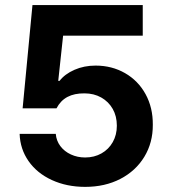

<svg xmlns="http://www.w3.org/2000/svg" viewBox="-20 -727 667 757"><path d="M57.4 -199.3H199.9Q202.1 -171.9 218 -150.9Q233.9 -129.8 259.5 -118Q285.2 -106.1 315.7 -106.1Q351.7 -106.1 380.1 -122.2Q408.5 -138.2 424.6 -166.7Q440.7 -195.2 440.7 -231.4Q440.7 -269 424.4 -297.6Q408.1 -326.3 379.1 -342.6Q350.1 -358.9 313.1 -358.9Q273.3 -359.3 245.9 -344.8Q218.5 -330.2 202.8 -299.9H69.2L108 -707H542.8V-586.3H228.8L209.6 -408.1H214.8Q235.3 -434.9 273.4 -451.7Q311.4 -468.4 356.9 -468.4Q421.1 -468.4 472.9 -438.7Q524.7 -409 553.9 -355.9Q583 -302.8 582.5 -235.5Q583 -164.8 549.1 -108.9Q515.1 -53 454.5 -21.6Q393.8 9.8 315.7 9.8Q243.2 9.8 184.6 -17.1Q125.9 -44 92.6 -91.8Q59.3 -139.5 57.4 -199.3Z"/></svg>

Font: WEMIX Pretendard Variable
Style: Regular
Weight: 400
Designer: Base glyphs from Inter by Rasmus Andersson; Hangeul glyphs from Noto Sans CJK(Source Han Sans) by Jang Soo-young and Kan
Foundry: Kil Hyung-jin
Version: Version 1.000;Glyphs 3.2 (3208)